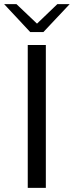

<svg xmlns="http://www.w3.org/2000/svg" viewBox="-40 -914 359 934"><path d="M-20 -894H40L140 -799L239 -894H299L171 -758H107ZM95 0V-695H183V0Z"/></svg>

Font: Coval
Style: Light
Weight: 300
Foundry: Context Ltd
Version: Version 001.000